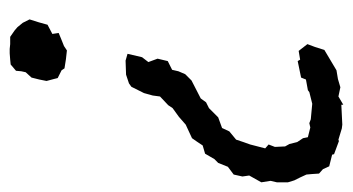

<svg xmlns="http://www.w3.org/2000/svg" viewBox="-186 -533 728 396"><g transform="rotate(90 178.0 -335.0)"><path d="M91 -234 98 -264 108 -277 101 -296 106 -317 124 -326 127 -339 133 -353 146 -366 183 -385 191 -396 203 -402 222 -421 244 -429 251 -444 268 -458 273 -473 278 -487 286 -518 278 -525 283 -538 282 -559 277 -568 273 -584 265 -596 263 -606 243 -611 234 -609 226 -612 194 -615 170 -609 166 -606 144 -602 140 -592 106 -585 103 -590 85 -587 71 -605 77 -621 83 -640 125 -665 143 -668 160 -673 179 -669 196 -679V-675L237 -677L245 -676L268 -669L271 -670L298 -660L299 -656L323 -650L329 -637L338 -629L339 -614L340 -603L346 -590L352 -578L356 -565V-542L353 -529L356 -510L342 -485L344 -471L340 -453L324 -441L316 -421L308 -413L297 -394L280 -389L272 -377L265 -367L237 -354L221 -340L203 -327L197 -318L179 -301L177 -286L172 -268L159 -242L152 -237L134 -231L105 -230ZM81 9 71 8H56L43 -1L36 -7L27 -18L20 -32L26 -51L31 -69L50 -79L48 -92L60 -97L75 -103L84 -109L102 -107L121 -104L125 -98L141 -90L143 -82L147 -67L144 -52L140 -36L129 -24L127 -15L126 -4L113 7L103 8L90 9Z"/></g></svg>

Font: Winky Rough Light
Style: Italic
Weight: 300
Italic angle: -8.97852°
Designer: Simon Atzbach
Foundry: typofactur
Version: Version 1.206; ttfautohint (v1.8.4.7-5d5b)